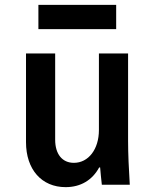

<svg xmlns="http://www.w3.org/2000/svg" viewBox="-20 -760 640 790"><path d="M507 -180V-540H387V-225C387 -146 344 -90 284 -90C236 -90 207 -126 207 -185V-540H87V-175C87 -63 151 10 250 10C312 10 360 -19 388 -71H392C394 -48 396 -25 399 0H514C510 -63 507 -129 507 -180ZM138 -640H458V-740H138Z"/></svg>

Font: CommitMono
Style: 700Regular
Weight: 700
Monospace: yes
Designer: Eigil Nikolajsen
Foundry: Eigil Nikolajsen
Version: Version 1.143